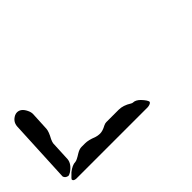

<svg xmlns="http://www.w3.org/2000/svg" viewBox="-59 -561 767 767"><g transform="rotate(-45 325.0 -177.5)"><path d="M3 -45 16 -315Q18 -340 42 -352Q49 -355 55 -355Q77 -355 90 -328Q96 -316 96 -305L92 -225Q91 -210 76 -183Q71 -172 70 -165L66 -80Q64 -55 34 -35Q25 -30 21 -30Q6 -33 3 -45ZM440 0H35Q21 -1 20 -10Q20 -13 37 -29Q39 -31 40 -32Q63 -50 80 -50Q88 -50 113 -66Q128 -75 140 -75H160Q179 -75 206 -64Q218 -60 230 -60Q245 -60 265 -71Q273 -75 280 -75H350Q375 -75 402 -58Q407 -55 410 -55Q425 -55 440 -40Q459 -20 460 -10Q457 -2 440 0Z"/></g></svg>

Font: Segment14
Style: Regular
Weight: 400
Monospace: yes
Designer: Paul Flo Williams
Foundry: His Deeds Are Dust
Version: Version 1.002